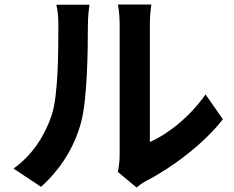

<svg xmlns="http://www.w3.org/2000/svg" viewBox="-20 -785 1040 852"><path d="M503 -22 586 47C596 39 608 29 630 17C742 -40 886 -148 969 -256L892 -366C825 -269 726 -190 645 -155C645 -216 645 -598 645 -678C645 -723 651 -762 652 -765H503C504 -762 511 -724 511 -679C511 -598 511 -149 511 -96C511 -69 507 -41 503 -22ZM40 -37 162 44C247 -32 310 -130 340 -243C367 -344 370 -554 370 -673C370 -714 376 -759 377 -764H230C236 -739 239 -712 239 -672C239 -551 238 -362 210 -276C182 -191 128 -99 40 -37Z"/></svg>

Font: Noto Sans CJK SC
Style: Bold
Weight: 700
Designer: Ryoko NISHIZUKA 西塚涼子 (kana, bopomofo & ideographs); Paul D. Hunt (Latin, Greek & Cyrillic); Sandoll Communications 산돌커뮤니
Foundry: Adobe
Version: Version 2.004;hotconv 1.0.118;makeotfexe 2.5.65603